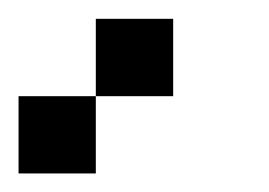

<svg xmlns="http://www.w3.org/2000/svg" viewBox="-20 -937 290 207"><path d="M83.3 -916.7H166.7V-833.3H83.3ZM0 -750V-833.3H83.3V-750Z"/></svg>

Font: Galmuri11 Regular
Style: Regular
Weight: 400
Designer: Minseo Lee (Quiple)
Version: Version 2.356;hotconv 1.1.0;makeotfexe 2.6.0 DEVELOPMENT